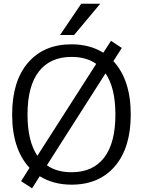

<svg xmlns="http://www.w3.org/2000/svg" viewBox="-20 -977 764 1026"><path d="M573.2 -758.8 630.9 -720.7 585.9 -650.4Q678.7 -549.8 678.7 -365.2Q678.7 -187.5 594.2 -88.9Q509.8 9.8 362.3 9.8Q265.6 9.8 192.4 -35.2L151.4 29.3L92.8 -8.8L137.7 -80.1Q44.9 -180.7 44.9 -365.2Q44.9 -543 129.4 -641.6Q213.9 -740.2 362.3 -740.2Q459 -740.2 532.2 -695.3ZM515.6 -957 376 -790H300.8L414.1 -957ZM362.3 -56.6Q476.6 -56.6 536.6 -134.8Q596.7 -212.9 596.7 -365.2Q596.7 -507.8 543.9 -585L230.5 -93.8Q283.2 -56.6 362.3 -56.6ZM494.1 -635.7Q441.4 -672.9 362.3 -672.9Q248 -672.9 187.5 -594.7Q127 -516.6 127 -365.2Q127 -222.7 179.7 -144.5Z"/></svg>

Font: Mgen+ 1c regular
Style: Regular
Weight: 400
Designer: [Source Han Sans]
Ryoko NISHIZUKA  (kana & ideographs); Paul D. Hunt (Latin, Greek & Cyrillic); Wenlong ZHANG  (bopomofo
Version: Version 1.059.20150602